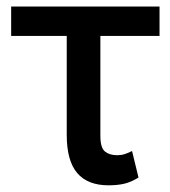

<svg xmlns="http://www.w3.org/2000/svg" viewBox="-20 -550 515 580"><path d="M461.9 -441.4H283.2V-139.6Q283.2 -103.5 297.1 -92.3Q311 -81.1 334 -81.1Q346.2 -81.1 356.7 -84.5Q367.2 -87.9 378.9 -93.8L398.4 -13.7Q376.5 0 355.7 4.9Q335 9.8 307.6 9.8Q245.1 9.8 213.4 -27.1Q181.6 -64 181.6 -142.6V-441.4H13.7V-530.3H461.9Z"/></svg>

Font: Pretendard JP Medium
Style: Regular
Weight: 500
Designer: Base glyphs from Inter by Rasmus Andersson; Hangeul glyphs from Noto Sans CJK(Source Han Sans) by Jang Soo-young and Kan
Foundry: Kil Hyung-jin
Version: Version 1.309